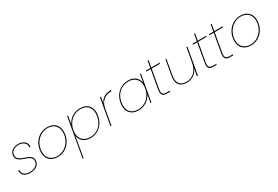

<svg xmlns="http://www.w3.org/2000/svg" viewBox="80 -1914 4924 3404"><g transform="rotate(-30 2542.5 -212.0)"><path d="M196 7C309 7 389 -49 389 -141C389 -313 100 -243 100 -405C100 -482 171 -529 259 -529C346 -529 419 -477 407 -392H427C440 -486 362 -547 262 -547C161 -547 80 -490 80 -405C80 -226 369 -294 369 -141C369 -69 307 -11 197 -11C94 -11 43 -60 49 -138H29C23 -37 94 7 196 7Z M759 7C937 7 1075 -141 1075 -333C1075 -469 986 -547 855 -547C670 -547 538 -392 538 -207C538 -72 628 7 759 7ZM762 -11C653 -11 558 -73 558 -209C558 -382 687 -529 852 -529C961 -529 1055 -468 1055 -332C1055 -152 925 -14 762 -11Z M1253 -375 1282 -540H1263L1123 254H1142L1215 -165C1227 -69 1300 7 1429 7C1584 7 1711 -98 1741 -270C1771 -442 1682 -547 1527 -547C1398 -547 1297 -471 1253 -375ZM1721 -270C1693 -109 1580 -11 1432 -11C1291 -11 1206 -114 1234 -270C1262 -426 1383 -529 1524 -529C1672 -529 1749 -431 1721 -270Z M1915 -321C1943 -481 2059 -530 2156 -530H2165L2169 -552C2022 -552 1936 -479 1912 -341ZM1838 0H1858L1954 -540H1934Z M2199 -270C2169 -98 2258 7 2413 7C2542 7 2643 -69 2687 -165L2658 0H2677L2773 -540H2754L2725 -375C2713 -471 2640 -547 2511 -547C2356 -547 2229 -442 2199 -270ZM2706 -270C2678 -114 2557 -11 2416 -11C2268 -11 2191 -109 2219 -270C2247 -431 2360 -529 2508 -529C2649 -529 2734 -426 2706 -270Z M2895 -142C2877 -37 2909 0 3001 0H3060L3064 -20H3007C2925 -20 2898 -45 2915 -142L3010 -678H2990ZM3152 -520 3156 -540H2878L2874 -520Z M3725 -540H3705L3609 0H3629ZM3295 -540H3276L3220 -227C3191 -60 3278 10 3396 10C3513 10 3622 -58 3652 -202L3654 -255C3625 -86 3522 -8 3399 -8C3280 -8 3214 -81 3239 -225Z M3847 -142C3829 -37 3861 0 3953 0H4012L4016 -20H3959C3877 -20 3850 -45 3867 -142L3962 -678H3942ZM4104 -520 4108 -540H3830L3826 -520Z M4185 -142C4167 -37 4199 0 4291 0H4350L4354 -20H4297C4215 -20 4188 -45 4205 -142L4300 -678H4280ZM4442 -520 4446 -540H4168L4164 -520Z M4714 7C4892 7 5030 -141 5030 -333C5030 -469 4941 -547 4810 -547C4625 -547 4493 -392 4493 -207C4493 -72 4583 7 4714 7ZM4717 -11C4608 -11 4513 -73 4513 -209C4513 -382 4642 -529 4807 -529C4916 -529 5010 -468 5010 -332C5010 -152 4880 -14 4717 -11Z"/></g></svg>

Font: Poppins Devanagari Thin
Style: Italic
Weight: 100
Italic angle: -10°
Designer: Ninad Kale (Devanagari), Jonny Pinhorn (Latin)
Foundry: Indian Type Foundry
Version: 4.005